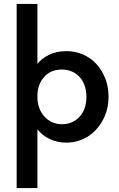

<svg xmlns="http://www.w3.org/2000/svg" viewBox="-20 -720 609 980"><path d="M65 240V-700H171V-394Q193 -422 231 -440.5Q269 -459 320 -459Q363 -459 402 -442.5Q441 -426 470 -395.5Q499 -365 516.5 -322Q534 -279 534 -226Q534 -173 516 -130Q498 -87 468.5 -56Q439 -25 400.5 -8.5Q362 8 320 8Q272 8 233.5 -10.5Q195 -29 171 -60V240ZM296 -365Q239 -365 206 -328Q173 -291 171 -237V-224Q171 -195 180 -170Q189 -145 205.5 -126.5Q222 -108 244.5 -97Q267 -86 296 -86Q351 -86 386 -124Q421 -162 421 -226Q421 -260 411 -286Q401 -312 384 -329.5Q367 -347 344.5 -356Q322 -365 296 -365Z"/></svg>

Font: Tilda Sans Semibold
Style: Regular
Weight: 600
Designer: ParaType Ltd
Foundry: ParaType Ltd
Version: Version 1.009